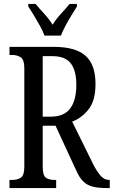

<svg xmlns="http://www.w3.org/2000/svg" viewBox="-20 -951 575 971"><path d="M28 0V-41H42Q68 -41 85.5 -52.5Q103 -64 103 -108V-605Q103 -649 85 -661Q67 -673 42 -673H28V-714H252Q362 -714 412.5 -669Q463 -624 463 -526Q463 -442 428 -398Q393 -354 345 -336L451 -121Q471 -82 489.5 -61.5Q508 -41 532 -41H535V0H520Q478 0 449.5 -7Q421 -14 401 -33.5Q381 -53 365 -90L261 -315H196V-108Q196 -64 212 -52.5Q228 -41 255 -41H264V0ZM237 -361Q304 -361 335 -402.5Q366 -444 366 -522Q366 -594 338 -630.5Q310 -667 246 -667H196V-361ZM205 -771Q197 -794 182 -820.5Q167 -847 151.5 -873Q136 -899 123 -918V-931H160Q181 -906 204.5 -880.5Q228 -855 246 -826Q264 -855 287.5 -880.5Q311 -906 332 -931H369V-918Q357 -899 341 -873Q325 -847 311 -820.5Q297 -794 288 -771Z"/></svg>

Font: Noto Serif Khmer ExtraCondensed
Style: Regular
Weight: 400
Width: 2
Designer: Danh Hong and the Monotype Design Team
Foundry: Monotype Imaging Inc.
Version: Version 2.004; ttfautohint (v1.8.4.7-5d5b)